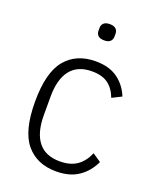

<svg xmlns="http://www.w3.org/2000/svg" viewBox="-135 -787 718 879"><g transform="rotate(20 224.0 -347.0)"><path d="M245 12Q151 12 98.5 -51Q46 -114 46 -256Q46 -398 98.5 -461Q151 -524 245 -524Q311 -524 352.5 -494Q394 -464 414 -414L368 -391Q352 -433 323 -454Q294 -475 245 -475Q175 -475 140 -430.5Q105 -386 105 -301V-211Q105 -126 140 -81.5Q175 -37 245 -37Q296 -37 328 -59Q360 -81 379 -125L420 -97Q397 -47 354 -17.5Q311 12 245 12ZM247 -627Q227 -627 217.5 -636Q208 -645 208 -660V-674Q208 -688 217.5 -697Q227 -706 247 -706Q267 -706 276.5 -697Q286 -688 286 -674V-660Q286 -645 276.5 -636Q267 -627 247 -627Z"/></g></svg>

Font: IBM Plex Sans Cond Light
Style: Regular
Weight: 300
Width: 3
Designer: Mike Abbink, Paul van der Laan, Pieter van Rosmalen
Foundry: Bold Monday
Version: Version 1.3